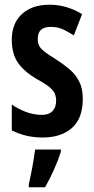

<svg xmlns="http://www.w3.org/2000/svg" viewBox="-20 -573 397 814"><path d="M331 -154Q331 -71 285 -30.5Q239 10 161 10Q123 10 90.5 2Q58 -6 30 -20V-130Q55 -112 88.5 -99Q122 -86 158 -86Q187 -86 202.5 -102Q218 -118 218 -146Q218 -161 213 -174.5Q208 -188 191 -202.5Q174 -217 139 -236Q85 -267 57.5 -305Q30 -343 30 -405Q30 -474 73 -513.5Q116 -553 190 -553Q263 -553 328 -513L293 -423Q269 -438 247 -448.5Q225 -459 194 -459Q140 -459 140 -408Q140 -392 145.5 -380Q151 -368 168 -354.5Q185 -341 218 -321Q249 -301 275 -279Q301 -257 316 -227Q331 -197 331 -154ZM238 71Q226 108 208 148Q190 188 171 221H102V209Q106 191 111.5 164.5Q117 138 121.5 110Q126 82 129 61H238Z"/></svg>

Font: Noto Sans Kannada ExtraCondensed SemiBold
Style: Regular
Weight: 600
Width: 2
Designer: Jelle Bosma - Monotype Design Team
Foundry: Monotype Imaging Inc.
Version: Version 2.005; ttfautohint (v1.8.4.7-5d5b)